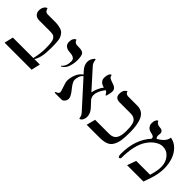

<svg xmlns="http://www.w3.org/2000/svg" viewBox="87 -1298 2028 2028"><g transform="rotate(45 1100.5 -284.5)"><path d="M237.8 -533.2Q273.9 -533.2 300.5 -527.6Q327.1 -522 345 -513.9Q362.8 -505.9 375 -488.5Q387.2 -471.2 394 -456.5Q400.9 -441.9 404.1 -412.4Q407.2 -382.8 407.7 -362.3Q408.2 -341.8 408.2 -301.8Q408.2 -161.6 365.2 -100.1H446.8L423.8 0H20L43.9 -100.1H350.1Q370.1 -192.9 370.1 -255.9Q370.1 -314.9 366 -347.9Q361.8 -380.9 348.4 -398.4Q335 -416 317.9 -420.4Q300.8 -424.8 267.1 -424.8H112.8Q76.7 -424.8 55.9 -444.8Q35.2 -464.8 35.2 -496.8Q35.2 -528.8 47.6 -549.3Q60.1 -569.8 71.8 -574.2L84 -578.1Q93.8 -533.2 130.9 -533.2Z M619.6 -243.2 613.8 -250Q658.7 -283.2 658.7 -360.8Q658.7 -411.6 579.6 -415Q538.6 -417 516.6 -435.5Q494.6 -454.1 494.6 -486.8Q494.6 -516.6 505.1 -534.9Q515.6 -553.2 526.4 -556.2L536.6 -559.1Q538.6 -541 551.8 -532Q564.9 -522.9 575.9 -522Q586.9 -521 607.9 -521Q661.1 -521 678.5 -500Q695.8 -479 695.8 -411.1Q695.8 -364.3 679.2 -315.2Q662.6 -266.1 619.6 -243.2Z M1190.4 -441.9Q1190.4 -427.7 1186.3 -408Q1182.1 -388.2 1177.7 -374Q1173.3 -359.9 1171.4 -359.9Q1167.5 -359.9 1155.3 -379.4Q1143.1 -398.9 1129.4 -399.9Q1075.2 -329.1 1075.2 -273.9Q1075.2 -248.5 1087.9 -225.6L1153.3 -154.8Q1191.4 -110.8 1191.4 -64.9Q1191.4 -38.1 1179 -14.6Q1166.5 8.8 1144.5 8.8Q1141.6 -28.3 1118.2 -54.2L859.9 -339.4Q839.4 -325.2 829.8 -297.1Q820.3 -269 820.3 -244.1Q820.3 -214.4 869.9 -153.6Q919.4 -92.8 919.4 -62Q919.4 -38.1 903.8 -19Q888.2 0 870.1 0H769.5Q767.6 -3.9 767.1 -5.9Q767.1 -12.7 774.4 -15.1Q786.6 -17.1 796.9 -26.6Q807.1 -36.1 807.1 -46.9Q807.1 -60.1 788.8 -110.6Q770.5 -161.1 770.5 -184.1Q770.5 -229 789.6 -276.9Q808.6 -324.7 848.6 -351.6L818.4 -384.8Q780.3 -428.7 780.3 -475.1Q780.3 -517.1 814.5 -554.2H827.1Q828.1 -512.2 852.5 -484.9L1038.1 -278.8L1039.6 -277.8Q1056.2 -354 1097.2 -405.8Q1025.4 -423.8 1025.4 -481.9Q1025.4 -512.7 1033.4 -531.7Q1041.5 -550.8 1049.8 -555.2L1058.1 -559.1Q1064.9 -554.2 1065.2 -544.7Q1065.4 -535.2 1077.4 -526.1Q1089.4 -517.1 1126.5 -504.9Q1190.4 -487.8 1190.4 -441.9Z M1589.4 -248Q1589.4 -280.3 1587.9 -301.8Q1586.4 -323.2 1580.8 -346.2Q1575.2 -369.1 1564.7 -382.6Q1554.2 -396 1536.1 -404.5Q1518.1 -413.1 1493.2 -413.1H1327.1Q1258.3 -413.1 1258.3 -475.1Q1258.3 -495.1 1262.7 -510.5Q1267.1 -525.9 1273.7 -533.9Q1280.3 -542 1286.4 -546.9Q1292.5 -551.8 1296.9 -553.7L1301.3 -555.2Q1308.1 -521 1349.1 -521H1481.4Q1557.6 -521 1592.5 -457.5Q1627.4 -394 1627.4 -265.1Q1627.4 -190.9 1620.4 -146Q1613.3 -101.1 1593.3 -65.4Q1573.2 -29.8 1535.2 -14.9Q1497.1 0 1435.1 0H1246.1L1272.5 -100.1H1482.4Q1539.6 -100.1 1564.5 -136.5Q1589.4 -172.9 1589.4 -248Z M1972.2 -533.2Q2030.3 -523.4 2072.3 -480.7Q2114.3 -438 2133.8 -378.4Q2153.3 -318.8 2153.3 -252Q2153.3 -172.9 2123 -83L2094.2 0H1850.1L1886.2 -100.1H2093.3Q2119.1 -183.1 2119.1 -241.2Q2119.1 -311 2079.1 -359.1Q2039.1 -407.2 1977.1 -407.2Q1938 -407.2 1895 -378.7Q1852.1 -350.1 1820.3 -301.8Q1753.4 -202.6 1752.9 -8.8Q1752.9 -4.9 1747.1 0Q1741.2 4.9 1735.4 4.9Q1718.3 4.9 1718.3 -42Q1718.3 -252 1835.9 -380.9Q1835.9 -399.9 1825.4 -408Q1814.9 -416 1781.2 -422.9Q1751.5 -429.7 1735.4 -450Q1719.2 -470.2 1719.2 -497.1Q1719.2 -524.9 1727.8 -542Q1736.3 -559.1 1744.6 -562L1752.9 -564.9Q1760.7 -532.7 1807.1 -527.8Q1823.2 -526.9 1833.3 -524.4Q1843.3 -522 1852.8 -512Q1862.3 -502 1862.3 -484.9Q1862.3 -476.1 1860.8 -467.5Q1859.4 -459 1859.4 -453.1Q1859.4 -428.2 1875 -418Q1965.3 -467.3 1972.2 -533.2Z"/></g></svg>

Font: Linux Biolinum O
Style: Bold
Weight: 700
Designer: Philipp H. Poll
Foundry: Philipp H. Poll
Version: Version 1.3.2